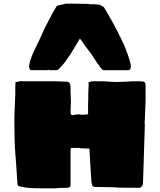

<svg xmlns="http://www.w3.org/2000/svg" viewBox="-20 -1019 868 1042"><path d="M84 -8Q80 -8 78 -12.5Q76 -17 75 -19Q74 -24 74 -31Q68 -132 63 -188Q58 -254 58 -353V-378L59 -416L61 -461L62 -486Q63 -493 63 -508V-546Q63 -565 64 -571Q64 -574 68 -574Q77 -574 84 -578Q87 -578 93.5 -578.5Q100 -579 105 -578H138H191H220H276Q294 -578 303 -577L333 -576Q344 -576 349.5 -574.5Q355 -573 358 -568Q361 -565 362 -556Q363 -547 363 -536V-528V-514Q363 -504 364 -500V-490V-483Q365 -479 365 -473L364 -443Q363 -433 363 -414Q363 -403 365 -399Q368 -394 374 -394Q376 -394 384 -396Q387 -396 392 -397Q397 -398 403 -398H413Q418 -396 431 -396Q436 -396 440.5 -397Q445 -398 449 -398Q458 -398 458 -400V-441V-456Q458 -471 459 -480V-508Q460 -518 460 -536Q460 -553 461 -559V-574H464H469Q475 -574 475 -578H523Q553 -578 568 -576Q594 -574 610 -574L673 -576Q688 -578 710 -578H736Q756 -578 763 -574Q770 -570 770 -554V-475Q770 -455 769 -443L768 -419Q768 -403 766 -371L765 -354L766 -338L756 -21Q756 -18 750 -8Q744 0 738 0H668Q629 0 591 -3Q566 -4 516 -4H499Q485 -4 480 -14Q476 -27 475 -48L465 -213H455Q431 -213 420 -214Q410 -216 410 -216H369Q365 -216 364 -213Q363 -210 363 -206.5Q363 -203 363 -201V-35V-16Q363 -13 362 -10.5Q361 -8 361 -6Q360 -3 356 -3Q355 -3 353 -2Q351 -1 348 0Q311 0 278 3H208Q166 3 137.5 1Q109 -1 84 -8ZM138 -658V-664Q138 -668 139 -670Q146 -707 177 -768Q184 -784 200 -816L222 -865L252 -923Q260 -940 284 -980L290 -988L337 -999H395L433 -998H448H459Q463 -996 472 -996H492L522 -993L544 -980L587 -906Q642 -805 663 -751Q681 -706 689 -670L690 -664V-658Q690 -638 675 -638H653H629H600H563H542Q537 -638 528 -649Q507 -676 490 -704Q480 -720 473 -729Q446 -763 414 -810Q375 -744 362 -724L349 -706Q329 -676 319 -665Q295 -638 287 -638H268H247L243 -641L238 -638H208Q204 -638 198 -638.5Q192 -639 182 -638H152Q145 -638 141.5 -644Q138 -650 138 -658Z"/></svg>

Font: Sigmar One
Style: Regular
Weight: 400
Designer: Vernon Adams
Foundry: Vernon Adams
Version: Version 2.000